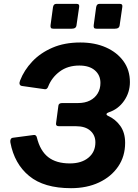

<svg xmlns="http://www.w3.org/2000/svg" viewBox="-20 -975 722 1005"><path d="M394.4 -939 380.8 -845.2Q379.8 -833.9 373.4 -829.3Q367 -824.6 354 -824.6H260.7Q249.4 -824.6 246.5 -829.1Q243.6 -833.6 244.6 -843.2L257.4 -937.6Q260.4 -954.7 274.1 -954.7H382.4Q396.6 -954.7 394.4 -939ZM620.3 -939 606.7 -845.2Q605.7 -833.9 599.3 -829.3Q592.9 -824.6 579.9 -824.6H486.6Q475.3 -824.6 472.4 -829.1Q469.5 -833.6 470.5 -843.2L483.3 -937.6Q486.3 -954.7 500 -954.7H608.3Q622.6 -954.7 620.3 -939ZM351.8 10Q210.4 10 132.8 -53.8Q55.2 -117.5 34.3 -229.2Q32.6 -238.9 35.9 -245.9Q39.2 -253 48 -254L156.4 -268.4Q169.7 -270.1 173.1 -255Q190.1 -185.7 232.1 -152.7Q274.2 -119.6 345.8 -119.6Q406.8 -119.6 443 -149.7Q479.3 -179.7 479.3 -229.8Q479.3 -267 453 -290.7Q426.6 -314.4 377.1 -314.4H288.5Q271 -314.4 273.4 -329.5L285.7 -422.2Q287.4 -435.6 305.7 -435.6H388.3Q424.9 -435.6 450.9 -448.9Q477 -462.2 491.3 -486Q505.7 -509.7 505.7 -540.8Q505.7 -581.7 476.6 -606.8Q447.5 -631.9 395.3 -631.9Q334.6 -631.9 292.8 -600.7Q251 -569.6 232.6 -522.8Q227 -506.6 214.6 -508L94.8 -525Q85.1 -526.7 82.8 -534.4Q80.5 -542.2 85.1 -553.3Q106.1 -607.7 148.9 -653Q191.6 -698.3 254.7 -725.4Q317.7 -752.6 400.4 -752.6Q476.1 -752.6 534.4 -726.9Q592.6 -701.1 626.3 -654.7Q660 -608.3 660 -545.3Q660 -491.2 629.4 -447.2Q598.9 -403.3 548.7 -386.8Q538.8 -383.4 537.6 -378.1Q536.4 -372.9 545.3 -368.7Q585.3 -350.6 610.2 -315.3Q635 -280 635 -227.4Q635 -156.7 598.6 -103.4Q562.2 -50 498.4 -20Q434.6 10 351.8 10Z"/></svg>

Font: Libre Franklin Thin
Style: Italic
Weight: 100
Italic angle: -8°
Designer: Pablo Impallari, Rodrigo Fuenzalida, Nhung Nguyen
Foundry: Impallari Type
Version: Version 3.000